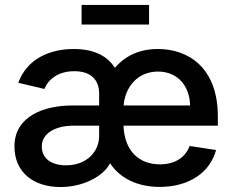

<svg xmlns="http://www.w3.org/2000/svg" viewBox="-20 -753 955 785"><path d="M227.1 11.7C314.9 11.7 399.4 -27.8 430.2 -85.4C468.8 -25.9 540 11.2 632.8 11.2C754.9 11.2 839.4 -49.3 863.3 -139.6L755.4 -156.2C736.8 -106.9 692.9 -81.1 633.8 -81.1C548.3 -81.1 488.8 -135.7 484.9 -239.3H870.6V-277.8C870.6 -473.1 753.4 -552.7 625.5 -552.7C549.3 -552.7 490.7 -523.9 449.7 -475.6C413.6 -533.2 349.1 -552.7 282.7 -552.7C181.6 -552.7 90.3 -511.7 54.7 -414.6L161.6 -389.2C175.8 -426.3 215.8 -461.9 283.7 -461.9C350.6 -461.9 385.3 -427.7 385.3 -370.1V-321.8H276.4C160.6 -321.8 39.1 -278.3 39.1 -154.3C39.1 -46.4 119.6 11.7 227.1 11.7ZM589.4 -732.9H313.5V-652.8H589.4ZM150.9 -154.3C150.9 -208.5 207 -239.3 282.2 -239.3H385.3V-196.3C385.3 -133.3 334.5 -77.1 250 -77.1C192.4 -77.1 150.9 -103 150.9 -154.3ZM485.4 -321.8C491.7 -397.9 543 -460.4 626 -460.4C705.1 -460.4 755.4 -403.3 757.3 -321.8Z"/></svg>

Font: Raveo Medium
Style: Regular
Weight: 500
Designer: Jakub Foglar, Rasmus Andersson (Inter)
Foundry: Jakubfoglar.com
Version: Version 1.100;Glyphs 3.2.3 (3260)